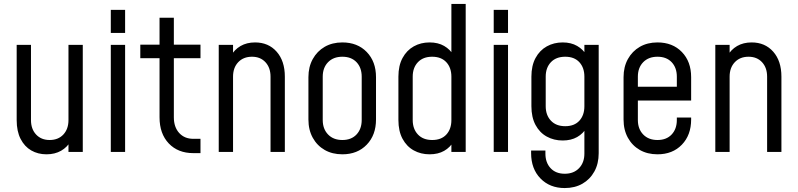

<svg xmlns="http://www.w3.org/2000/svg" viewBox="-20 -770 4044 973"><path d="M215.5 12Q172.5 12 138.5 -7.5Q104.5 -27 84.5 -65.8Q64.5 -104.5 64.5 -161.5V-542.5H137V-161.5Q137 -116 163 -88.2Q189 -60.5 231.5 -60.5Q275 -60.5 301 -88.2Q327 -116 327 -161.5V-542.5H399.5V0H327V-72L339.5 -56.5Q321 -24 289.5 -6Q258 12 215.5 12Z M541.5 0V-542.5H614V0ZM541.5 -603V-720H614V-603Z M959.5 6Q882 6 835.2 -43.2Q788.5 -92.5 788.5 -175.5V-475H691V-543.5H788.5V-680H861V-543.5H996V-475H861V-175.5Q861 -126 888 -96.2Q915 -66.5 959.5 -66.5H996V6Z M1088.5 0V-542.5H1161V-470L1148.5 -484.5Q1167.5 -518.5 1199 -536.8Q1230.5 -555 1272.5 -555Q1340.5 -555 1382 -508Q1423.5 -461 1423.5 -381.5V0H1351V-381.5Q1351 -427 1325.2 -454.8Q1299.5 -482.5 1257 -482.5Q1213.5 -482.5 1187.2 -454.8Q1161 -427 1161 -381.5V0Z M1715 12Q1664 12 1625.5 -10Q1587 -32 1565 -71.8Q1543 -111.5 1543 -164.5V-379Q1543 -431 1565 -470.8Q1587 -510.5 1625.5 -532.8Q1664 -555 1715 -555Q1791.5 -555 1838.5 -506.5Q1885.5 -458 1885.5 -379V-164.5Q1885.5 -85.5 1838.5 -36.8Q1791.5 12 1715 12ZM1715 -60.5Q1760.5 -60.5 1786.8 -88.5Q1813 -116.5 1813 -162V-381.5Q1813 -427 1786.8 -454.8Q1760.5 -482.5 1715 -482.5Q1669.5 -482.5 1642.5 -454.8Q1615.5 -427 1615.5 -381.5V-162Q1615.5 -116.5 1642.5 -88.5Q1669.5 -60.5 1715 -60.5Z M2157 12Q2112.5 12 2076.8 -7.8Q2041 -27.5 2020 -66.5Q1999 -105.5 1999 -162V-381.5Q1999 -437.5 2020 -476.2Q2041 -515 2076.8 -535Q2112.5 -555 2157 -555Q2200 -555 2230.8 -537.2Q2261.5 -519.5 2279.5 -488.5L2267.5 -472V-750H2340V0H2267.5V-70.5L2279.5 -54.5Q2261.5 -23 2230.8 -5.5Q2200 12 2157 12ZM2170.5 -60.5Q2216.5 -60.5 2242 -88.2Q2267.5 -116 2267.5 -161.5V-381.5Q2267.5 -427 2241.8 -454.8Q2216 -482.5 2170 -482.5Q2124 -482.5 2097.8 -454.8Q2071.5 -427 2071.5 -381.5V-162Q2071.5 -116.5 2097.8 -88.5Q2124 -60.5 2170.5 -60.5Z M2482 0V-542.5H2554.5V0ZM2482 -603V-720H2554.5V-603Z M2842 183Q2766 183 2718.8 134.2Q2671.5 85.5 2671.5 6V-7H2744V8.5Q2744 54 2770.2 82.2Q2796.5 110.5 2842 110.5Q2887.5 110.5 2914.5 82.2Q2941.5 54 2941.5 8.5V-140.5L2954 -124.5Q2935.5 -93 2904.8 -75.5Q2874 -58 2831.5 -58Q2787 -58 2751 -77.8Q2715 -97.5 2694 -136.5Q2673 -175.5 2673 -232V-381.5Q2673 -437.5 2694 -476.2Q2715 -515 2751 -535Q2787 -555 2831.5 -555Q2874 -555 2904.8 -537.2Q2935.5 -519.5 2954 -488.5L2941.5 -472V-542.5H3014V6.5Q3014 59.5 2992 99.2Q2970 139 2931.5 161Q2893 183 2842 183ZM2844.5 -130.5Q2890.5 -130.5 2916 -158.2Q2941.5 -186 2941.5 -231.5V-381.5Q2941.5 -427 2916 -454.8Q2890.5 -482.5 2844.5 -482.5Q2798 -482.5 2771.8 -454.8Q2745.5 -427 2745.5 -381.5V-232Q2745.5 -186.5 2771.8 -158.5Q2798 -130.5 2844.5 -130.5Z M3312 12Q3261 12 3222.5 -10Q3184 -32 3162 -71.8Q3140 -111.5 3140 -164.5V-379Q3140 -431 3162 -470.8Q3184 -510.5 3222.5 -532.8Q3261 -555 3312 -555Q3388.5 -555 3435.5 -506.5Q3482.5 -458 3482.5 -379V-260.5H3198V-330.5H3410V-381.5Q3410 -427 3383.8 -454.8Q3357.5 -482.5 3312 -482.5Q3266.5 -482.5 3239.5 -454.8Q3212.5 -427 3212.5 -381.5V-162Q3212.5 -116.5 3239.5 -88.5Q3266.5 -60.5 3312 -60.5Q3357.5 -60.5 3383.8 -88.5Q3410 -116.5 3410 -162V-174.5H3482.5V-164.5Q3482.5 -85.5 3435.5 -36.8Q3388.5 12 3312 12Z M3605 0V-542.5H3677.5V-470L3665 -484.5Q3684 -518.5 3715.5 -536.8Q3747 -555 3789 -555Q3857 -555 3898.5 -508Q3940 -461 3940 -381.5V0H3867.5V-381.5Q3867.5 -427 3841.8 -454.8Q3816 -482.5 3773.5 -482.5Q3730 -482.5 3703.8 -454.8Q3677.5 -427 3677.5 -381.5V0Z"/></svg>

Font: Mohave Light
Style: Regular
Weight: 400
Version: Version 2.003